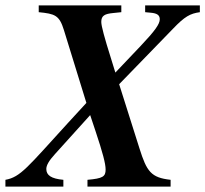

<svg xmlns="http://www.w3.org/2000/svg" viewBox="-81 -689 758 709"><path d="M657 -669H455V-644L476 -642C499 -640 509 -633 509 -618C509 -600 491 -575 439 -520L345 -421L328 -476C305 -549 293 -593 293 -608C293 -631 305 -638 338 -641L367 -644V-669H62V-644C122 -638 138 -633 155 -578L238 -309L170 -235C21 -72 -5 -35 -61 -25V0H153V-25C108 -29 90 -42 90 -65C90 -78 99 -95 122 -120L252 -264L272 -204C298 -126 309 -85 309 -63C309 -37 299 -30 242 -25V0H549V-25C477 -33 461 -55 434 -141L359 -378L558 -583C601 -628 621 -639 657 -644Z"/></svg>

Font: XITS
Style: Bold Italic
Weight: 700
Italic angle: -16.33°
Designer: MicroPress Inc., with final additions and corrections provided by Coen Hoffman, Elsevier (retired)
Version: Version 1.105